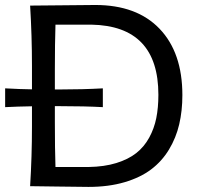

<svg xmlns="http://www.w3.org/2000/svg" viewBox="-32 -735 790 758"><path d="M344.2 -715.3Q508.3 -715.3 598.1 -621.3Q688 -527.3 688 -359.4Q688 -297.4 675.5 -244.1Q663.1 -190.9 635.3 -144.8Q607.4 -98.6 564.9 -66.4Q522.5 -34.2 459.5 -15.6Q396.5 2.9 317.4 2.9Q272 2.9 198.5 1.5Q125 0 86.9 0Q94.2 -118.7 94.2 -235.4V-315.4Q37.6 -314.5 -11.7 -312V-386.2Q50.3 -382.8 94.2 -382.3V-474.6Q94.2 -592.8 86.9 -712.9Q133.3 -712.9 217.3 -714.1Q301.3 -715.3 344.2 -715.3ZM187 -75.7H317.9Q379.9 -76.7 427.2 -91.3Q474.6 -106 505.9 -130.6Q537.1 -155.3 556.9 -191.4Q576.7 -227.5 585 -268.8Q593.3 -310.1 593.3 -360.8Q593.3 -632.8 328.6 -637.7H187Q184.6 -565.9 184.6 -458V-381.8H204.6Q294.9 -381.8 374 -386.2V-312Q303.7 -315.9 204.6 -315.9H184.6V-252.9Q184.6 -146.5 187 -75.7Z"/></svg>

Font: Commissioner Flair
Style: Regular
Weight: 400
Designer: Kostas Bartsokas
Foundry: Kostas Bartsokas
Version: Version 1.000